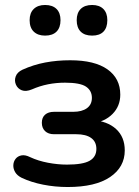

<svg xmlns="http://www.w3.org/2000/svg" viewBox="-20 -741 560 771"><path d="M252 10Q201 10 153 0.5Q105 -9 67 -27Q49 -36 41 -49.5Q33 -63 33.5 -77.5Q34 -92 42.5 -103Q51 -114 66 -117Q81 -120 101 -110Q133 -95 172.5 -87.5Q212 -80 249 -80Q313 -80 340 -95.5Q367 -111 367 -143Q367 -172 346 -187Q325 -202 286 -202H197Q174 -202 161 -214.5Q148 -227 148 -248Q148 -269 161 -280.5Q174 -292 197 -292H274Q309 -292 329 -306.5Q349 -321 349 -348Q349 -377 325.5 -393Q302 -409 241 -409Q206 -409 173 -402.5Q140 -396 108 -382Q84 -372 67.5 -378.5Q51 -385 44 -401Q37 -417 43 -434Q49 -451 70 -461Q114 -481 161.5 -490Q209 -499 262 -499Q360 -499 411.5 -462.5Q463 -426 463 -361Q463 -315 432 -283.5Q401 -252 349 -245V-259Q411 -255 446 -223Q481 -191 481 -137Q481 -70 422 -30Q363 10 252 10ZM350 -598Q320 -598 304 -614Q288 -630 288 -660Q288 -689 304 -705Q320 -721 350 -721Q379 -721 395 -705Q411 -689 411 -660Q411 -630 395.5 -614Q380 -598 350 -598ZM161 -598Q132 -598 115.5 -614Q99 -630 99 -660Q99 -689 115.5 -705Q132 -721 161 -721Q191 -721 207 -705Q223 -689 223 -660Q223 -630 207 -614Q191 -598 161 -598Z"/></svg>

Font: Nunito
Style: Bold
Weight: 700
Designer: Vernon Adams
Foundry: Vernon Adams
Version: Version 3.602